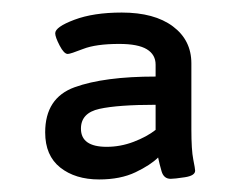

<svg xmlns="http://www.w3.org/2000/svg" viewBox="-20 -727 390 306"><path d="M138 -441Q100 -441 76 -460Q52 -479 52 -516Q52 -571 99 -588Q146 -605 228 -605V-624Q228 -640 214 -648.5Q200 -657 170 -657Q133 -657 112.5 -649Q92 -641 88 -641Q82 -641 75 -654.5Q68 -668 68 -674Q68 -684 98.5 -695.5Q129 -707 174 -707Q226 -707 255.5 -685Q285 -663 285 -626V-521Q285 -488 288 -473Q291 -458 291 -455Q291 -447 274.5 -444.5Q258 -442 252 -442Q241 -442 237.5 -454Q234 -466 232 -476Q220 -464 196 -452.5Q172 -441 138 -441ZM150 -493Q172 -493 193 -501Q214 -509 228 -520V-560Q168 -560 138.5 -553.5Q109 -547 109 -522Q109 -493 150 -493Z"/></svg>

Font: Asap Semi Expanded Medium
Style: Regular
Weight: 500
Width: 6
Designer: Pablo Cosgaya
Foundry: Omnibus-Type
Version: Version 3.001; ttfautohint (v1.8.4.7-5d5b)